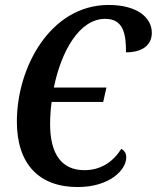

<svg xmlns="http://www.w3.org/2000/svg" viewBox="-20 -744 632 774"><path d="M293 10C421 10 489 -58 489 -110C489 -125 482 -137 469 -144C437 -93 388 -58 320 -58C228 -58 182 -124 182 -243C182 -273 184 -303 188 -333H396L409 -391H197C227 -538 300 -668 404 -668C479 -668 488 -605 488 -533C551 -533 592 -560 592 -612C592 -673 533 -724 418 -724C184 -724 48 -474 48 -254C48 -82 138 10 293 10Z"/></svg>

Font: Noto Serif Condensed SemiBold
Style: Italic
Weight: 600
Width: 3
Italic angle: -12°
Designer: Monotype Design Team
Foundry: Monotype Imaging Inc.
Version: Version 2.014